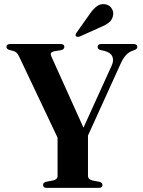

<svg xmlns="http://www.w3.org/2000/svg" viewBox="-20 -914 694 934"><path d="M478.5 -14Q478.5 0 460 0H208Q189.5 0 189.5 -14Q189.5 -26 203.5 -29.5L237.5 -36Q260 -41 260 -58V-244.5L72.5 -640Q66 -653 59.5 -658.5Q53 -664 43.5 -666.5L25.5 -671Q11.5 -675 11.5 -686Q11.5 -700 31 -700H273Q293 -700 293 -686Q293 -674 277 -670L246.5 -665Q231 -662 228 -656.2Q225 -650.5 230.5 -638L386 -293L524 -596.5Q534.5 -620.5 526.5 -639.2Q518.5 -658 489.5 -666L467.5 -671Q455 -675 455 -686Q455 -700 474 -700H629Q648 -700 648 -686Q648 -676 635 -671L626 -667.5Q606.5 -661 591.8 -644.8Q577 -628.5 562 -593.5L408 -254.5V-58.5Q408 -41.5 430 -36L464 -29.5Q478.5 -25.5 478.5 -14ZM417 -846.5Q433.5 -870.5 451 -883.5Q468.5 -896.5 490 -893.5Q511.5 -890.5 522.2 -874.5Q533 -858.5 530.5 -842Q527.5 -818.5 510.5 -805Q493.5 -791.5 468.5 -781.5L367 -736Q362.5 -734.5 357.5 -734.8Q352.5 -735 349.5 -738Q345 -744 352 -754.5Z"/></svg>

Font: Fraunces 72pt S000 SemiBold
Style: Regular
Weight: 600
Version: Version 1.000; ttfautohint (v1.8.3)